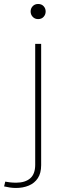

<svg xmlns="http://www.w3.org/2000/svg" viewBox="-81 -703 327 961"><path d="M-60.5 230Q-46.4 233.4 -31.2 235.6Q-16.1 237.8 -1 237.8Q34.7 237.8 63.2 225.8Q91.8 213.9 108.4 188.7Q125 163.6 125 123.5V-483.4H95.2V121.6Q95.2 168 70.1 189.7Q44.9 211.4 -0.5 211.4Q-16.1 211.4 -31 209.7Q-45.9 208 -54.7 206.1ZM72.3 -645.5Q72.3 -629.9 82.8 -618.7Q93.3 -607.4 109.9 -607.4Q127 -607.4 137.2 -618.7Q147.5 -629.9 147.5 -645.5Q147.5 -661.1 137.2 -672.1Q127 -683.1 109.9 -683.1Q93.3 -683.1 82.8 -672.1Q72.3 -661.1 72.3 -645.5Z"/></svg>

Font: Estedad VF
Style: Regular
Weight: 100
Designer: Amin Abedi
Version: Version 7.3